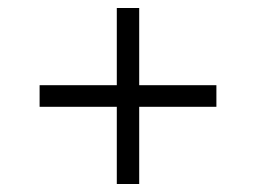

<svg xmlns="http://www.w3.org/2000/svg" viewBox="-20 -530 640 480"><path d="M79 -263V-317H272V-510H328V-317H521V-263H328V-70H272V-263Z"/></svg>

Font: Radio Canada Light
Style: Regular
Weight: 300
Designer: Charles Daoud, Etienne Aubert Bonn, Alexandre Saumier Demers, Jacques Le Bailly
Foundry: Radio-Canada
Version: Version 2.104;gftools[0.9.28.dev5+ged2979d]